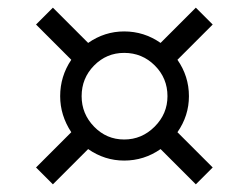

<svg xmlns="http://www.w3.org/2000/svg" viewBox="-20 -607 649 501"><path d="M443 -262 535 -170 491 -126 399 -218Q356 -188 304 -188Q253 -188 210 -218L118 -126L74 -170L166 -262Q137 -306 137 -356Q137 -408 166 -451L74 -543L118 -587L210 -495Q253 -525 304 -525Q356 -525 399 -495L491 -587L535 -543L443 -451Q473 -408 473 -356Q473 -305 443 -262ZM417 -356Q417 -403 384 -436Q351 -469 304 -469Q258 -469 225.5 -436Q193 -403 193 -356Q193 -310 225.5 -276.5Q258 -243 304 -243Q350 -243 383.5 -276.5Q417 -310 417 -356Z"/></svg>

Font: Exo Medium
Style: Regular
Weight: 500
Designer: Natanael Gama
Foundry: Natanael Gama
Version: Version 1.500; ttfautohint (v1.6)